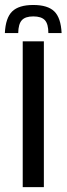

<svg xmlns="http://www.w3.org/2000/svg" viewBox="-42 -770 274 790"><path d="M95 -749.5Q154.5 -749.5 181.5 -723Q208.5 -696.5 211.5 -634H157Q157 -671 142.8 -686.8Q128.5 -702.5 95 -702.5Q62 -702.5 47.8 -686.8Q33.5 -671 33 -634H-22Q-19 -696.5 8.2 -723Q35.5 -749.5 95 -749.5ZM51.5 0V-600H138.5V0Z"/></svg>

Font: Big Shoulders Display Thin SemiBold
Style: Regular
Weight: 600
Version: Version 2.002